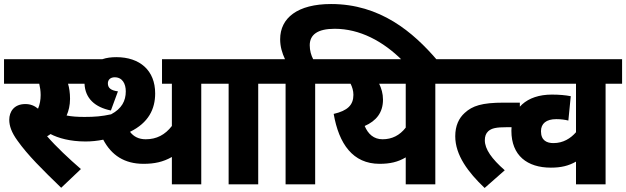

<svg xmlns="http://www.w3.org/2000/svg" viewBox="-20 -916 3111 954"><path d="M382 -76C323 -127 259 -187 214 -239C220 -242 226 -246 231 -250C269 -230 328 -213 405 -213C434 -213 464 -216 493 -222C534 -144 599 -102 693 -102C747 -102 790 -111 834 -136V0H980V-500H1062V-622H785V-500H834V-290C800 -246 758 -224 704 -224C670 -224 644 -237 626 -261C718 -306 751 -374 751 -452C751 -566 675 -632 558 -632C533 -632 509 -629 489 -622H0V-500H175C179 -483 182 -464 182 -444C182 -420 178 -397 169 -376C151 -391 131 -399 106 -399C49 -399 26 -360 26 -321C26 -291 37 -258 67 -217C118 -145 190 -74 284 17ZM400 -335C365 -335 337 -337 311 -342C321 -365 328 -392 328 -425C328 -455 324 -480 318 -500H400C403 -427 452 -383 531 -367L566 -462C529 -467 516 -480 516 -502C516 -519 528 -532 550 -532C588 -532 605 -500 605 -462C605 -415 585 -376 532 -348C486 -338 451 -335 400 -335Z M1263 -500H1345V-622H1048V-500H1116V0H1263Z M1399 -500V0H1546V-500H1628V-622H1536C1526 -641 1519 -665 1519 -691C1519 -743 1557 -773 1643 -773C1767 -773 1883 -712 1980 -615H2154C2032 -758 1868 -896 1625 -896C1459 -896 1372 -827 1372 -721C1372 -684 1382 -652 1396 -622H1331V-500Z M2225 -622H1614V-500H1722C1730 -484 1736 -465 1736 -445C1736 -394 1707 -366 1638 -350C1664 -201 1733 -102 1866 -102C1918 -102 1957 -111 1996 -134V0H2143V-500H2225ZM1792 -290C1849 -315 1883 -356 1883 -421C1883 -451 1875 -477 1864 -500H1996V-282C1966 -243 1927 -224 1881 -224C1837 -224 1809 -250 1792 -290Z M2211 -622V-500H2560V-622ZM2242 -239C2242 -145 2306 -60 2388 18L2488 -70C2423 -127 2389 -175 2389 -219C2389 -238 2394 -253 2406 -264C2423 -279 2445 -284 2500 -284H2563V-406H2483C2374 -406 2327 -390 2289 -355C2260 -329 2242 -291 2242 -239Z M3071 -500V-622H2491V-500H2842V-259C2815 -228 2778 -205 2730 -205C2698 -205 2668 -217 2668 -264C2668 -302 2694 -324 2744 -324C2768 -324 2788 -321 2804 -317L2816 -438C2791 -443 2759 -446 2722 -446C2596 -446 2521 -376 2521 -266C2521 -143 2600 -83 2717 -83C2768 -83 2805 -92 2842 -113V0H2989V-500Z"/></svg>

Font: Noto Sans SemiCondensed ExtraBold
Style: Italic
Weight: 800
Width: 4
Italic angle: -12°
Designer: Monotype Design Team
Foundry: Monotype Imaging Inc.
Version: Version 2.013